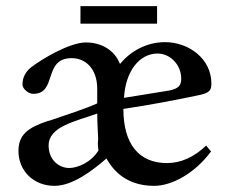

<svg xmlns="http://www.w3.org/2000/svg" viewBox="-20 -591 736 624"><path d="M490.5 -514V-571H241.5V-514ZM296 -255C256 -237 194 -217 141 -199C140 -199 138 -198 136 -198C70 -176 40 -153 40 -100C40 -37 88 13 157 13C215 13 279 -35 326 -76C358 -18 410 13 481 13C538 13 613 -27 666 -99C660 -105 655 -112 650 -118C611 -80 567 -61 523 -61C432 -61 381 -122 381 -237C469 -250 561 -268 618 -280L632 -283C663 -290 667 -300 667 -320C667 -399 595 -454 516 -454C459 -454 406 -427 370 -383C352 -429 309 -453 259 -453C206 -453 116 -399 82 -373C64 -359 53 -340 53 -316C53 -302 73 -286 88 -286C167 -286 119 -402 213 -402C257 -402 296 -369 296 -302ZM492 -417C533 -417 569 -381 569 -335C569 -312 559 -303 531 -297L383 -273C388 -361 434 -417 492 -417ZM205 -45C173 -45 138 -70 138 -118C138 -180 224 -196 296 -222C296 -195 298 -166 299 -140C299 -135 298 -129 298 -124C298 -114 300 -107 300 -102C276 -63 232 -45 205 -45Z"/></svg>

Font: Sibila
Style: Regular
Weight: 400
Designer: Stefan Peev
Foundry: Context Ltd
Version: Version 1.000